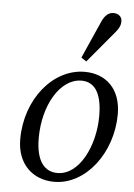

<svg xmlns="http://www.w3.org/2000/svg" viewBox="-54 -801 597 856"><g transform="rotate(5 244.0 -373.5)"><path d="M220.6 13.1C361.2 13.1 477.4 -138.1 477.4 -311.9C477.4 -425.4 409.1 -487.3 314.7 -487.3C173 -487.3 53.8 -343 53.8 -163.3C53.8 -48.9 128.1 13.1 220.6 13.1ZM231.6 -27.3C176.1 -27.3 135.5 -69.8 135.5 -175.3C135.5 -323.9 209 -446.9 303.6 -446.9C358.1 -446.9 395.7 -405.4 395.7 -297.1C395.7 -162.9 330 -27.3 231.6 -27.3ZM293.7 -549.2 317 -534.1C356.9 -581.7 395.8 -628.4 435.6 -676C452 -695.3 457.4 -709.6 457.4 -725C457.4 -748.3 440 -759.6 418.8 -759.6C396.6 -759.6 380.3 -743.6 368.1 -716.8C343.3 -660.9 318.5 -605.1 293.7 -549.2Z"/></g></svg>

Font: Source Serif Variable
Style: Italic
Weight: 389
Italic angle: -12°
Designer: Frank Grießhammer
Foundry: Adobe Systems Incorporated
Version: Version 3.001;hotconv 1.0.111;makeotfexe 2.5.65597